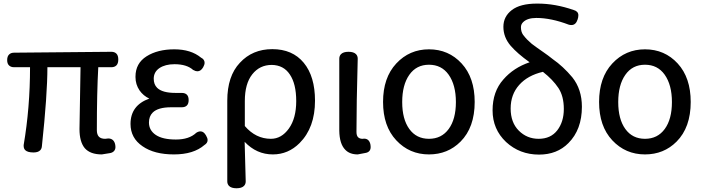

<svg xmlns="http://www.w3.org/2000/svg" viewBox="-20 -804 3872 1058"><path d="M576.2 -41Q592.8 -41 602.5 -31.7Q612.3 -22.5 615.2 -4.9Q616.2 1 616.2 5.9Q616.2 20.5 607.4 29.3Q598.6 38.1 584 40L541 46.9Q477.5 46.9 447.3 12.7Q418 -22.5 418 -92.8L423.8 -433.6H241.2Q241.2 -282.2 210.9 1Q210 15.6 201.2 24.4Q189.5 36.1 165 36.1Q131.8 36.1 119.1 23.4Q110.4 14.6 110.4 0Q110.4 -2.9 110.4 -4.9Q145.5 -210.9 145.5 -433.6H57.6Q40 -433.6 29.8 -443.4Q19.5 -453.1 19.5 -472.7Q19.5 -493.2 29.8 -503.4Q40 -513.7 57.6 -513.7L593.8 -518.6Q611.3 -518.6 621.6 -508.3Q631.8 -498 631.8 -476.1Q631.8 -454.1 621.6 -443.8Q611.3 -433.6 593.8 -433.6H521.5Q513.7 -293 513.7 -86.9Q513.7 -62.5 524.9 -50.8Q536.1 -39.1 559.6 -39.1Q572.3 -41 576.2 -41Z M699.2 -121.1Q699.2 -223.6 802.7 -260.7Q769.5 -276.4 749 -305.7Q726.6 -338.9 726.6 -378.9Q726.6 -379.9 726.6 -381.8Q726.6 -455.1 787.6 -493.7Q848.6 -532.2 940.4 -532.2Q1032.2 -532.2 1087.9 -486.3Q1107.4 -476.6 1107.4 -458Q1107.4 -447.3 1099.6 -433.6Q1086.9 -411.1 1067.4 -411.1Q1057.6 -411.1 1045.9 -418Q1044.9 -418 1044.9 -418Q1009.8 -450.2 941.4 -450.2Q890.6 -450.2 858.4 -428.7Q827.1 -407.2 827.1 -370.1Q827.1 -338.9 845.7 -320.3Q874 -292 947.3 -292H981.4Q1000 -292 1009.8 -282.2Q1019.5 -272.5 1019.5 -252.4Q1019.5 -232.4 1009.8 -222.7Q1000 -212.9 981.4 -212.9H930.7Q926.8 -212.9 922.9 -212.9Q850.6 -212.9 821.3 -183.6Q800.8 -163.1 800.8 -128.9Q800.8 -85.9 838.4 -60.5Q876 -35.2 949.2 -35.2Q1022.5 -35.2 1061.5 -72.3Q1073.2 -80.1 1085 -80.1Q1102.5 -80.1 1115.2 -57.6Q1124 -43 1124 -32.2Q1124 -15.6 1106.4 -4.9Q1046.9 46.9 938.5 46.9Q830.1 46.9 765.6 2Q699.2 -43 699.2 -121.1Z M1483.4 46.9Q1393.6 46.9 1328.1 -22.5Q1333 128.9 1334 195.3Q1334 210.9 1324.2 220.7Q1311.5 233.4 1283.2 233.4Q1254.9 233.4 1242.2 220.7Q1232.4 210.9 1232.4 195.3V-249Q1232.4 -384.8 1301.8 -458Q1371.1 -533.2 1480.5 -533.2Q1591.8 -533.2 1653.8 -458Q1715.8 -382.8 1715.8 -249Q1715.8 -100.6 1630.9 -15.6Q1568.4 46.9 1483.4 46.9ZM1329.1 -109.4Q1389.6 -39.1 1472.7 -39.1Q1531.2 -39.1 1571.8 -95.7Q1612.3 -152.3 1612.3 -247.1Q1612.3 -341.8 1577.1 -393.6Q1543 -445.3 1477.5 -446.3Q1411.1 -446.3 1370.1 -394.5Q1329.1 -342.8 1329.1 -247.1Z M1941.4 -505.9Q1951.2 -496.1 1951.2 -480.5Q1944.3 -226.6 1944.3 -77.1Q1944.3 -56.6 1953.1 -47.9Q1961.9 -39.1 1977.5 -39.1Q1982.4 -40 1986.3 -40Q2001 -40 2009.8 -31.2Q2018.6 -22.5 2021.5 -5.9Q2022.5 1 2022.5 5.9Q2022.5 20.5 2014.6 28.8Q2006.8 37.1 1992.2 39.1L1951.2 46.9Q1907.2 46.9 1882.8 21.5Q1850.6 -10.7 1849.6 -84V-480.5Q1849.6 -496.1 1859.4 -505.9Q1872.1 -518.6 1900.4 -518.6Q1928.7 -518.6 1941.4 -505.9Z M2343.8 -532.2Q2452.1 -532.2 2523.9 -454.1Q2595.7 -376 2595.7 -242.2Q2595.7 -101.6 2517.6 -23.4Q2447.3 46.9 2343.8 46.9Q2236.3 46.9 2163.6 -30.8Q2090.8 -108.4 2090.8 -242.2Q2090.8 -376 2163.6 -454.1Q2236.3 -532.2 2343.8 -532.2ZM2343.8 -39.1Q2413.1 -39.1 2452.6 -93.3Q2492.2 -147.5 2492.2 -241.7Q2492.2 -335.9 2452.1 -392.6Q2413.1 -447.3 2343.8 -447.3Q2274.4 -447.3 2235.4 -391.6Q2196.3 -335.9 2196.3 -241.7Q2196.3 -147.5 2235.4 -93.3Q2274.4 -39.1 2343.8 -39.1Z M2950.2 47.9Q2843.8 47.9 2768.6 -21.5Q2694.3 -91.8 2694.3 -195.8Q2694.3 -299.8 2753.9 -366.2Q2809.6 -430.7 2898.4 -460.9Q2831.1 -508.8 2793.9 -551.8Q2753.9 -598.6 2753.9 -656.2Q2753.9 -712.9 2800.3 -748.5Q2846.7 -784.2 2938.5 -784.2Q2940.4 -784.2 2943.4 -784.2Q3039.1 -784.2 3140.6 -749Q3152.3 -746.1 3159.7 -738.8Q3167 -731.4 3167 -720.2Q3167 -709 3163.1 -697.3Q3153.3 -666 3128.9 -666Q3121.1 -666 3114.3 -668Q3016.6 -705.1 2935.5 -705.1Q2885.7 -705.1 2862.3 -681.6Q2850.6 -669.9 2850.6 -654.3Q2850.6 -628.9 2862.3 -612.3Q2876 -594.7 2884.3 -586.4Q2892.6 -578.1 2910.2 -562.5L2939.5 -541Q2951.2 -532.2 2975.6 -515.6Q3000 -499 3025.4 -478.5Q3083 -438.5 3133.8 -377.9Q3186.5 -311.5 3186.5 -215.8Q3186.5 -89.8 3112.3 -15.6Q3049.8 47.9 2950.2 47.9ZM2948.2 -39.1Q3014.6 -39.1 3050.8 -85.9Q3086.9 -132.8 3086.9 -203.6Q3086.9 -274.4 3056.6 -319.8Q3026.4 -365.2 2971.7 -408.2Q2887.7 -388.7 2840.8 -335.9Q2793.9 -283.2 2793.9 -206.1Q2793.9 -128.9 2838.9 -84Q2883.8 -39.1 2948.2 -39.1Z M3534.2 -532.2Q3642.6 -532.2 3714.4 -454.1Q3786.1 -376 3786.1 -242.2Q3786.1 -101.6 3708 -23.4Q3637.7 46.9 3534.2 46.9Q3426.8 46.9 3354 -30.8Q3281.2 -108.4 3281.2 -242.2Q3281.2 -376 3354 -454.1Q3426.8 -532.2 3534.2 -532.2ZM3534.2 -39.1Q3603.5 -39.1 3643.1 -93.3Q3682.6 -147.5 3682.6 -241.7Q3682.6 -335.9 3642.6 -392.6Q3603.5 -447.3 3534.2 -447.3Q3464.8 -447.3 3425.8 -391.6Q3386.7 -335.9 3386.7 -241.7Q3386.7 -147.5 3425.8 -93.3Q3464.8 -39.1 3534.2 -39.1Z"/></svg>

Font: TaiwanPearl
Style: Regular
Weight: 400
Version: Version 2.102